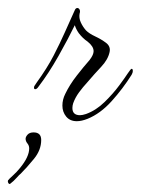

<svg xmlns="http://www.w3.org/2000/svg" viewBox="-92 -297 352 480"><path d="M100 6Q83 6 73.5 -5.5Q64 -17 64 -33Q64 -48 71 -62Q82 -85 99.5 -107.5Q117 -130 132 -147Q142 -160 142 -169Q142 -181 127 -193Q115 -201 105 -214Q98 -224 95 -234Q79 -201 54.5 -157.5Q30 -114 4 -80Q0 -74 -4 -74Q-7 -74 -7 -78Q-7 -80 -6 -82Q-5 -84 0 -91Q26 -127 42 -158Q58 -189 70 -216L92 -265Q93 -267 94.5 -270.5Q96 -274 97 -275Q99 -277 101 -277Q105 -277 107 -273Q109 -269 107 -263Q105 -252 110 -241Q115 -230 123 -221Q131 -213 146 -206Q161 -199 173 -190Q185 -181 182 -167Q178 -148 161 -130Q144 -112 127 -92Q115 -79 105.5 -66Q96 -53 91 -39Q90 -36 89.5 -33Q89 -30 89 -27Q89 -9 108 -9Q114 -9 123 -12Q148 -21 169.5 -42Q191 -63 206.5 -84Q222 -105 227 -113Q235 -125 237 -125Q240 -125 240 -120Q240 -115 237 -110Q215 -75 187 -44Q159 -13 127 0Q112 6 100 6ZM-8 34Q11 34 11 53Q11 78 -7 100Q-25 122 -40 137Q-43 139 -50.5 147.5Q-58 156 -66 162Q-67 163 -68 163Q-70 163 -71.5 160Q-73 157 -72 154Q-70 151 -60 142Q-50 133 -42 123Q-19 95 -19 74Q-19 67 -23.5 61.5Q-28 56 -28 50Q-28 45 -23 39.5Q-18 34 -8 34Z"/></svg>

Font: Waterfall
Style: Regular
Weight: 400
Designer: Robert E. Leuschke
Foundry: Robert E. Leuschke
Version: Version 1.010; ttfautohint (v1.8.3)